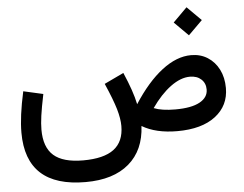

<svg xmlns="http://www.w3.org/2000/svg" viewBox="-59 -745 1338 1053"><g transform="rotate(-5 610.0 -218.5)"><path d="M1006.8 -408.7Q1058.1 -408.7 1097.4 -383.8Q1136.7 -358.9 1159.2 -314.7Q1181.6 -270.5 1181.6 -212.4Q1181.6 -115.7 1106.4 -57.9Q1031.2 0 896 0Q778.3 0 702.1 -45.4Q695.8 87.4 609.9 160.9Q523.9 234.4 371.1 234.4Q43 234.4 43 -65.9Q43 -111.3 50.3 -166.7Q57.6 -222.2 72.8 -291.5L181.2 -267.1Q166 -193.4 159.9 -149.4Q153.8 -105.5 153.8 -72.8Q153.8 24.4 205.6 69.6Q257.3 114.7 367.7 114.7Q481.4 114.7 536.9 72.8Q592.3 30.8 592.3 -55.2Q592.3 -95.7 576.7 -149.2Q561 -202.6 521.5 -293L628.4 -343.8Q651.4 -290.5 666.3 -247.3Q681.2 -204.1 689 -166.5Q764.6 -283.7 845.9 -346.2Q927.2 -408.7 1006.8 -408.7ZM990.2 -291.5Q939 -291.5 883.5 -250.7Q828.1 -210 777.3 -137.2Q821.3 -119.6 895.5 -119.6Q984.4 -119.6 1030 -144.8Q1075.7 -169.9 1075.7 -213.9Q1075.7 -248.5 1052.2 -270Q1028.8 -291.5 990.2 -291.5ZM927.7 -595.2 1004.9 -672.4 1082.5 -595.2 1004.9 -518.1Z"/></g></svg>

Font: Estedad-FD SemiBold
Style: Regular
Weight: 600
Designer: Amin Abedi
Version: Version 7.3